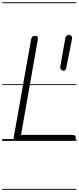

<svg xmlns="http://www.w3.org/2000/svg" viewBox="-25 -1246 695 1698"><path d="M123 0Q106.5 0 100.5 -8.2Q94.5 -16.5 96.5 -31L249.5 -895Q252 -911.5 260 -920Q268 -928.5 286.5 -928.5Q304.5 -928.5 308.2 -919.2Q312 -910 308.5 -891L161 -53H614Q632 -53 638.5 -47.5Q645 -42 645 -31.5Q645 -19.5 638 -9.8Q631 0 614 0ZM123 0Q106.5 0 100.5 -8.2Q94.5 -16.5 96.5 -31L249.5 -895Q252 -911.5 260 -920Q268 -928.5 286.5 -928.5Q304.5 -928.5 308.2 -919.2Q312 -910 308.5 -891L161 -53H614Q632 -53 638.5 -47.5Q645 -42 645 -31.5Q645 -19.5 638 -9.8Q631 0 614 0ZM533 -621Q521.5 -623.5 513.5 -632.8Q505.5 -642 508 -656L553 -910Q555.5 -925 567.2 -932.5Q579 -940 591.5 -937Q598 -935.5 606.5 -926.8Q615 -918 612 -902L561 -646.5Q558.5 -633 551.2 -626Q544 -619 533 -621ZM-5 424.5H650V432.5H-5ZM-5 -16H650V0H-5ZM-5 -501.5H650V-493.5H-5ZM-5 -1226H650V-1218H-5Z"/></svg>

Font: Edu AU VIC WA NT Guides
Style: Regular
Weight: 400
Designer: Tina and Corey Anderson, Eben Sorkin, Mirko Velimirovic
Foundry: Google for Education
Version: Version 1.001